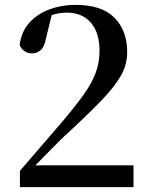

<svg xmlns="http://www.w3.org/2000/svg" viewBox="-20 -771 619 791"><path d="M62 0V-67Q110 -122 155 -175Q200 -228 237 -270Q291 -334 324.5 -381Q358 -428 374 -470.5Q390 -513 390 -561Q390 -637 354 -678Q318 -719 255 -719Q230 -719 204 -712Q199 -711 193 -709L170 -615Q163 -577 147 -564Q131 -551 112 -551Q94 -551 80.5 -560.5Q67 -570 61 -586Q68 -641 101 -677.5Q134 -714 184 -732.5Q234 -751 291 -751Q399 -751 451.5 -698Q504 -645 504 -556Q504 -506 479 -461Q454 -416 402 -361.5Q350 -307 267 -230Q250 -215 225 -190.5Q200 -166 171 -136Q148 -113 126 -90H530V0Z"/></svg>

Font: Early Summer Mincho SemiBold
Style: Regular
Weight: 600
Designer: GuiWonder
Version: Version 1.002